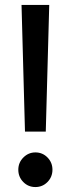

<svg xmlns="http://www.w3.org/2000/svg" viewBox="-20 -747 286 776"><path d="M81 -215 67 -727H179L165 -215ZM123 9Q94 9 74 -11.5Q54 -32 54 -61Q54 -90 74.5 -110.5Q95 -131 123 -131Q152 -131 172 -110.5Q192 -90 192 -61Q192 -32 172 -11.5Q152 9 123 9Z"/></svg>

Font: Red Hat Text Medium
Style: Regular
Weight: 500
Designer: Pentagram, MCKL
Foundry: Pentagram, MCKL
Version: Version 1.023